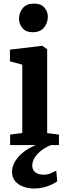

<svg xmlns="http://www.w3.org/2000/svg" viewBox="-20 -831 382 1100"><path d="M38 0V-59.9L107.6 -69V-460.7L37 -479.6V-546.6L220.6 -568.5H222.6L250.3 -548.8V-68.4L317.8 -59.9V0ZM166.7 -646.4Q128.6 -646.4 108.7 -670.1Q88.8 -693.7 88.8 -723Q88.8 -758.5 110.5 -784.5Q132.2 -810.5 175.2 -810.5H176.2Q214.3 -810.5 234.2 -787.8Q254.1 -765.1 254.1 -735.8Q254.1 -700.3 232.4 -673.3Q210.7 -646.4 167.7 -646.4ZM175.3 249.1Q146.4 249.1 117.1 239.6Q87.8 230.2 68.4 208.7Q49 187.2 49 151.9Q49 130.3 58.7 108.4Q68.5 86.6 86.9 66.2Q105.3 45.8 131 28.5Q156.7 11.1 188.5 -1L222.9 -5L275.3 -1Q240.9 12.2 216.1 31.8Q191.4 51.5 178 73.6Q164.7 95.7 164.7 116.9Q164.7 141.8 181.5 155.7Q198.4 169.7 228.7 169.7Q251.8 169.7 268.3 162.7Q284.9 155.7 302.4 147L307.8 208.1Q293 218.6 272 228Q251 237.4 226.4 243.3Q201.7 249.1 175.3 249.1Z"/></svg>

Font: Merriweather Light
Style: Regular
Weight: 300
Version: Version 2.100